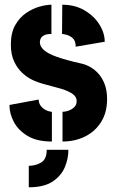

<svg xmlns="http://www.w3.org/2000/svg" viewBox="-20 -595 494 814"><path d="M102 199V108Q129 108 153.5 94.5Q178 81 178 40H270Q270 78 254.5 114.5Q239 151 202.5 175Q166 199 102 199ZM245 5V-121Q257 -121 271 -126Q285 -131 295 -141Q305 -151 305 -166Q305 -186 285.5 -198.5Q266 -211 236.5 -219.5Q207 -228 175.5 -236Q144 -244 120 -255Q98 -265 76.5 -284Q55 -303 40.5 -333Q26 -363 26 -406Q26 -456 44.5 -488.5Q63 -521 91 -540Q119 -559 148 -567Q177 -575 198 -575V-451Q175 -451 164.5 -444Q154 -437 151.5 -429Q149 -421 149 -416Q149 -398 166.5 -382.5Q184 -367 222.5 -353.5Q261 -340 323 -326Q343 -322 362.5 -311Q382 -300 398 -282Q414 -264 424 -237.5Q434 -211 434 -175Q434 -118 408.5 -77.5Q383 -37 340 -16Q297 5 245 5ZM200 5Q136 5 96.5 -19Q57 -43 38.5 -78.5Q20 -114 20 -150L144 -173Q144 -158 152.5 -146.5Q161 -135 174 -128.5Q187 -122 200 -121ZM301 -397Q301 -422 288.5 -433Q276 -444 262 -447.5Q248 -451 243 -451L244 -575Q298 -575 338.5 -551Q379 -527 401.5 -491Q424 -455 424 -418Z"/></svg>

Font: Stick No Bills ExtraBold
Style: Regular
Weight: 800
Version: Version 2.000